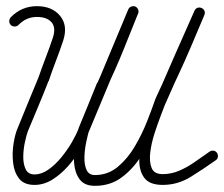

<svg xmlns="http://www.w3.org/2000/svg" viewBox="-20 -583 727 623"><path d="M15 -502Q10 -507 10 -514Q10 -521 15 -527Q50 -563 100 -563Q149 -563 175 -531.5Q201 -500 185 -451Q174 -418 161.5 -385.5Q149 -353 138 -320Q138 -320 138 -320Q138 -319 137 -319Q121 -278 104 -237.5Q87 -197 70 -156Q66 -145 61 -122.5Q56 -100 55.5 -76Q55 -52 63 -34.5Q71 -17 92 -17Q115 -17 137.5 -33Q160 -49 179.5 -73Q199 -97 213.5 -122Q228 -147 235 -166Q235 -166 235 -166Q235 -167 235 -167Q250 -203 265 -240Q280 -277 295 -314Q295 -314 296 -314Q296 -314 296 -314Q323 -373 347.5 -432.5Q372 -492 396 -552Q396 -552 396 -552Q396 -552 396 -552Q399 -559 405.5 -561.5Q412 -564 419 -562Q425 -559 428 -552.5Q431 -546 428 -539Q404 -479 379.5 -418.5Q355 -358 327 -300Q327 -300 328 -300Q328 -300 328 -300Q313 -264 297.5 -227Q282 -190 267 -153Q267 -153 267 -154Q267 -154 267 -154Q258 -129 241 -99.5Q224 -70 200.5 -43.5Q177 -17 149.5 0Q122 17 92 17Q58 17 42 -3.5Q26 -24 22.5 -55Q19 -86 24 -117.5Q29 -149 38 -169Q55 -210 71.5 -251Q88 -292 105 -332Q105 -332 105 -332Q105 -332 105 -332Q116 -364 128.5 -396.5Q141 -429 152 -462Q162 -494 147 -511Q132 -528 100 -528Q65 -528 40 -502Q35 -497 27.5 -497Q20 -497 15 -502ZM419 -562Q425 -559 428 -552Q431 -545 428 -539Q388 -443 348 -347Q308 -251 268 -155Q268 -155 268 -156Q268 -156 268 -156Q265 -146 260 -123Q255 -100 254 -75Q253 -50 260.5 -32.5Q268 -15 288 -15Q330 -15 362 -41.5Q394 -68 417.5 -108Q441 -148 457.5 -190Q474 -232 485 -264Q485 -264 486 -265Q486 -265 486 -266Q495 -286 505 -307Q515 -328 524 -348Q524 -348 524 -348Q524 -348 524 -348Q524 -348 524 -348Q524 -348 524 -348Q547 -398 568.5 -448Q590 -498 611 -548Q614 -554 620.5 -557Q627 -560 634 -557Q641 -554 643.5 -547.5Q646 -541 643 -534Q622 -484 600.5 -433.5Q579 -383 556 -334Q556 -334 556 -334Q556 -334 556 -334Q556 -334 556 -334Q556 -334 556 -334Q546 -313 536.5 -292.5Q527 -272 518 -251Q518 -251 518 -252Q518 -252 518 -252Q504 -214 485 -167.5Q466 -121 439 -78Q412 -35 375 -7.5Q338 20 288 20Q254 20 238.5 -1Q223 -22 220.5 -53.5Q218 -85 223 -116.5Q228 -148 236 -168Q236 -168 236 -168Q236 -169 236 -169Q276 -265 316 -360.5Q356 -456 396 -552Q399 -559 405.5 -561.5Q412 -564 419 -562ZM611 -548Q614 -555 620.5 -557.5Q627 -560 634 -557Q641 -554 643.5 -547.5Q646 -541 643 -534Q612 -462 580.5 -390.5Q549 -319 517 -247Q517 -247 517 -247Q517 -248 517 -248Q513 -237 502.5 -210Q492 -183 481.5 -150.5Q471 -118 467.5 -88Q464 -58 472 -38Q480 -18 508 -18Q536 -18 562.5 -29.5Q589 -41 613.5 -58.5Q638 -76 660 -91Q666 -95 673 -94Q680 -93 684 -87Q688 -81 687 -74Q686 -67 680 -63Q642 -36 599.5 -9.5Q557 17 508 17Q466 17 449 -5Q432 -27 432 -61.5Q432 -96 442 -134.5Q452 -173 464.5 -206.5Q477 -240 485 -260Q485 -260 485 -261Q485 -261 485 -261Q516 -333 547.5 -404.5Q579 -476 611 -548Q611 -548 611 -548Q611 -548 611 -548Z"/></svg>

Font: FRB American Cursive
Style: Italic
Weight: 400
Italic angle: -25°
Version: Version 2.0;Modular Font Editor K font №1